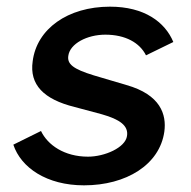

<svg xmlns="http://www.w3.org/2000/svg" viewBox="-20 -546 574 576"><path d="M232 10C359 10 459 -52 473 -151C480 -202 462 -262 359 -291L261 -320C199 -339 181 -354 185 -379C190 -415 241 -442 296 -442C356 -442 399 -418 418 -380L500 -420C475 -480 413 -526 310 -526C183 -526 90 -459 78 -362C68 -292 111 -248 204 -225L286 -203C339 -188 366 -169 361 -138C356 -103 294 -76 244 -76C173 -76 123 -111 103 -153L20 -112C43 -43 120 10 232 10Z"/></svg>

Font: United Sans SemiBold
Style: Italic
Weight: 600
Italic angle: -8°
Designer: Pablo Impallari, Rodrigo Fuenzalida (Modified by Dan O. Williams)
Version: Version 1.000;PS 001.000;hotconv 1.0.88;makeotf.lib2.5.64775